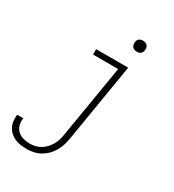

<svg xmlns="http://www.w3.org/2000/svg" viewBox="-249 -842 1067 1177"><g transform="rotate(30 284.5 -253.0)"><path d="M126 213Q104 213 82.5 210Q61 207 41.5 198.5Q22 190 7 176.5Q-8 163 -17.5 144.5Q-27 126 -29.5 104Q-32 82 -29 61Q-29 60 -29 60Q-29 60 -29 60H14Q14 60 14 60Q14 60 14 60Q14 60 14 60Q14 60 14 60Q10 84 16 107.5Q22 131 38.5 146.5Q55 162 78 168.5Q101 175 126 175Q145 175 164.5 170.5Q184 166 202 155Q220 144 234 128.5Q248 113 258 95Q268 77 273.5 58Q279 39 282 19L367 -492H189V-530H416L324 26Q320 50 312.5 73.5Q305 97 292.5 119Q280 141 261.5 159.5Q243 178 220.5 190.5Q198 203 174 208Q150 213 126 213ZM412 -641Q403 -641 394.5 -644Q386 -647 380.5 -654Q375 -661 373.5 -670.5Q372 -680 374 -690Q375 -696 378 -702Q381 -708 387 -712Q393 -716 399.5 -717.5Q406 -719 412 -719Q422 -719 430.5 -716Q439 -713 444.5 -706Q450 -699 451.5 -689.5Q453 -680 451 -670Q450 -664 446.5 -658Q443 -652 437.5 -648Q432 -644 425.5 -642.5Q419 -641 412 -641Z"/></g></svg>

Font: Iosevka Curly XLtExObl
Style: Regular
Weight: 200
Width: 7
Italic angle: -9°
Monospace: yes
Designer: Belleve Invis
Foundry: Belleve Invis
Version: Version 11.0.1; ttfautohint (v1.8.3)